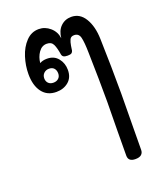

<svg xmlns="http://www.w3.org/2000/svg" viewBox="-153 -683 886 1046"><g transform="rotate(-20 290.0 -160.0)"><path d="M499 -97Q499 -41 497 109L496 227Q496 244 485 254Q474 264 450 264Q409 264 409 229L410 83L412 -83Q412 -207 408 -367Q407 -429 400 -457Q393 -485 366 -485Q347 -485 340.5 -470.5Q334 -456 331 -437Q328 -418 327 -410Q325 -401 318.5 -396.5Q312 -392 296 -392Q280 -392 272.5 -396.5Q265 -401 263 -411Q257 -450 247 -471Q237 -492 210 -492Q181 -492 162.5 -465.5Q144 -439 141 -405Q158 -415 183 -415Q224 -415 247 -386.5Q270 -358 270 -319Q270 -275 241.5 -251Q213 -227 171 -227Q118 -227 89 -265.5Q60 -304 60 -370Q60 -419 75.5 -468Q91 -517 122 -549.5Q153 -582 196 -582Q232 -582 261 -557Q290 -532 295 -493Q299 -536 324 -560Q349 -584 385 -584Q435 -584 463.5 -537Q492 -490 494 -417Q499 -252 499 -97ZM133 -319Q133 -302 143.5 -291Q154 -280 173 -280Q191 -280 202.5 -290.5Q214 -301 214 -319Q214 -337 204 -348.5Q194 -360 175 -360Q157 -360 145 -348.5Q133 -337 133 -319Z"/></g></svg>

Font: Mali Medium
Style: Regular
Weight: 500
Version: Version 1.000; ttfautohint (v1.6)